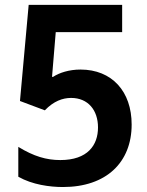

<svg xmlns="http://www.w3.org/2000/svg" viewBox="-20 -747 594 776"><path d="M234.4 8.9C409.8 8.9 512.1 -90.9 512.1 -243.6C512.1 -377.8 432.2 -465.9 305.4 -465.9C258.9 -465.9 219.5 -452.8 194.6 -436.4H190.3L205.3 -617.2H473.7V-727.3H95.9L60.7 -338.8L161.2 -301.1C197.1 -338.4 233.3 -351.2 267.4 -351.2C335.9 -351.2 376.1 -301.8 376.1 -231.9C376.1 -160.2 334.2 -100.1 223.7 -100.1C167.6 -100.1 116.5 -115.1 54 -153.4V-32.7C110.8 -0.4 181.5 8.9 234.4 8.9Z"/></svg>

Font: TID UI Semi Bold
Style: Regular
Weight: 600
Designer: The TID Project Authors
Foundry: Bakken & Bæck
Version: Version 1.001;hotconv 1.0.109;makeotfexe 2.5.65596